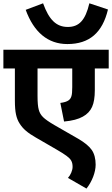

<svg xmlns="http://www.w3.org/2000/svg" viewBox="-20 -916 662 1134"><path d="M507.8 -896.5C484.4 -796.4 446.8 -756.8 380.4 -756.8C312.5 -756.8 269.5 -799.3 234.4 -896.5L131.8 -857.9C180.2 -725.1 263.2 -655.8 377.9 -655.8C508.3 -655.8 585 -723.1 617.7 -859.9ZM0 -622.1V-511.7H67.9V-322.3C67.9 -286.6 70.3 -258.8 74.7 -239.3C79.1 -219.2 85.9 -201.7 96.2 -186C115.7 -154.8 143.1 -131.3 191.9 -103.5L312.5 -33.7C340.3 -17.6 360.8 -4.9 373.5 4.9C398.4 23.4 408.7 38.6 408.7 69.8C408.7 90.8 396.5 118.7 381.3 134.8L490.7 197.8C523.4 156.7 544.9 101.6 544.9 56.6C544.9 21 537.1 -8.3 522 -30.3C506.8 -52.2 480 -74.2 442.4 -96.2L302.2 -176.8C269.5 -195.8 247.1 -211.4 234.9 -223.6C222.2 -235.8 213.4 -250.5 209 -267.6C204.1 -284.7 201.7 -311.5 201.7 -349.1V-511.7H406.7V-401.4C406.7 -376.5 405.3 -358.4 401.9 -348.1C395.5 -326.7 381.3 -314 336.4 -308.1L358.4 -198.2C406.7 -202.6 443.4 -212.4 469.2 -227.1C495.1 -241.2 513.2 -260.7 523.9 -284.7C534.7 -308.6 540 -341.3 540 -383.8V-511.7H622.1V-622.1Z"/></svg>

Font: Noto Reveo Sans
Style: Bold
Weight: 700
Designer: Monotype Design team
Foundry: Monotype Imaging Inc.
Version: Version 1.04